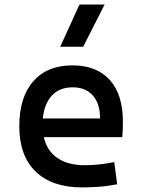

<svg xmlns="http://www.w3.org/2000/svg" viewBox="-20 -815 626 845"><path d="M341.8 9.8Q209 9.8 137 -59.8Q64.9 -129.4 64.9 -259.8Q64.9 -386.7 126.2 -457Q187.5 -527.3 298.8 -527.3Q404.8 -527.3 462.9 -463.4Q521 -399.4 521 -278.3Q521 -242.7 518.1 -211.4H172.9Q186.5 -150.9 232.9 -119.4Q279.3 -87.9 353.5 -87.9Q386.7 -87.9 418.5 -91.6Q450.2 -95.2 482.9 -101.6L495.6 -3.9Q448.7 4.9 410.2 7.3Q371.6 9.8 341.8 9.8ZM299.8 -430.7Q242.7 -430.7 208.7 -394.8Q174.8 -358.9 168.5 -293.5H420.4Q420.4 -359.4 388.4 -395Q356.4 -430.7 299.8 -430.7ZM245.1 -609.4 329.6 -794.9H440.4L346.2 -609.4Z"/></svg>

Font: Caskaydia Cove Medium
Style: Regular
Weight: 500
Monospace: yes
Designer: Aaron Bell
Foundry: Saja Typeworks
Version: Version 4.300; ttfautohint (v1.8.3)